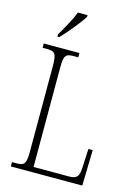

<svg xmlns="http://www.w3.org/2000/svg" viewBox="-136 -1004 771 1077"><g transform="rotate(15 249.0 -465.5)"><path d="M102 -784V-771H113C154 -814 213 -886 234 -921V-931H178C161 -886 132 -836 102 -784ZM38 0H453L458 -207H433L428 -104C426 -49 417 -30 366 -30H162V-606C162 -679 172 -689 220 -689H245V-714H38V-689H62C109 -689 120 -679 120 -605V-109C120 -35 109 -25 62 -25H38Z"/></g></svg>

Font: Noto Serif Devanagari Condensed ExtraLight
Style: Regular
Weight: 200
Width: 3
Designer: Universal Thirst, Indian Type Foundry and the Monotype Design Team
Foundry: Monotype Imaging Inc.
Version: Version 2.004